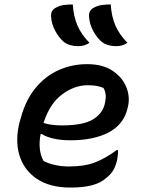

<svg xmlns="http://www.w3.org/2000/svg" viewBox="-20 -834 640 865"><path d="M308 -814Q311 -761 328.5 -720Q346 -679 383 -641Q361 -626 332 -626Q294 -626 269 -644Q246 -663 229 -694.5Q212 -726 210 -760Q208 -789 235 -801Q249 -809 268.5 -811.5Q288 -814 308 -814ZM479 -814Q482 -761 499.5 -720Q517 -679 554 -641Q532 -626 503 -626Q465 -626 440 -644Q417 -663 400 -694.5Q383 -726 381 -760Q379 -789 406 -801Q421 -809 440 -811.5Q459 -814 479 -814ZM372 -545Q443 -545 487.5 -515Q532 -485 549.5 -440.5Q567 -396 556 -352L554 -344Q537 -273 469.5 -237.5Q402 -202 298 -202Q253 -202 219.5 -210Q186 -218 169 -230H163Q156 -195 159.5 -163Q163 -131 177 -108Q228 -84 290 -84Q361 -84 408.5 -102.5Q456 -121 506 -158H512Q512 -144 510.5 -132.5Q509 -121 507 -110Q500 -82 489 -65Q478 -48 461 -34Q434 -10 395 0.5Q356 11 297 11Q205 11 146.5 -28Q88 -67 67.5 -134.5Q47 -202 69 -287L73 -300Q95 -383 140 -437.5Q185 -492 245 -518.5Q305 -545 372 -545ZM375 -450Q315 -450 259.5 -408.5Q204 -367 176 -280Q211 -269 259 -269Q352 -269 396 -294.5Q440 -320 451 -362Q458 -389 456 -407Q454 -425 446 -438Q431 -444 415 -447Q399 -450 375 -450Z"/></svg>

Font: Recursive Sn Csl St Med
Style: Italic
Weight: 500
Italic angle: -15°
Version: Version 1.079;hotconv 1.0.112;makeotfexe 2.5.65598; ttfautoh